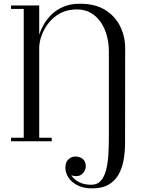

<svg xmlns="http://www.w3.org/2000/svg" viewBox="-20 -780 816 1060"><path d="M489 260Q441 260 408 243.2Q375 226.5 358 200.2Q341 174 341 146Q341 115 358 99.5Q375 84 398 84Q410.5 84 423.2 89.2Q436 94.5 444.8 106.2Q453.5 118 453.5 138Q453.5 157 439.2 174.8Q425 192.5 400 192.5Q385.5 192.5 372.2 187Q359 181.5 350.5 171.2Q342 161 342 146H361Q361 169 375.5 190.5Q390 212 417.2 226Q444.5 240 483.5 240Q517.5 240 537 217.5Q556.5 195 566 157.5Q575.5 120 578.2 73.8Q581 27.5 581 -20V-496Q581 -542.5 569.5 -584.2Q558 -626 535.5 -658.5Q513 -691 480 -709.5Q447 -728 404.5 -728Q352 -728 313 -707Q274 -686 248.2 -653Q222.5 -620 209.5 -583.5Q196.5 -547 196.5 -515.5H184Q184 -540.5 192 -572.2Q200 -604 217.2 -636.8Q234.5 -669.5 262.2 -697.5Q290 -725.5 329.5 -742.5Q369 -759.5 421 -759.5Q506 -759.5 561.2 -724.8Q616.5 -690 643.8 -634Q671 -578 671 -514.5L670.5 11.5Q670.5 60 662.2 104.8Q654 149.5 634 184.5Q614 219.5 578.8 239.8Q543.5 260 489 260ZM41 0V-19.5H265.5V0ZM111 0V-730.5H41V-750H196.5V0Z"/></svg>

Font: Bodoni Moda SC
Style: Regular
Weight: 400
Designer: Owen Earl
Foundry: indestructible type
Version: Version 2.005